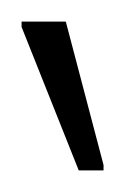

<svg xmlns="http://www.w3.org/2000/svg" viewBox="-20 -743 116 178"><path d="M53 -585 0 -718V-723H41L76 -590V-585Z"/></svg>

Font: Saira ExtraCondensed Thin
Style: Regular
Weight: 250
Width: 2
Designer: Hector Gatti with collaboration of the Omnibus-Type team
Foundry: Omnibus-Type
Version: Version 1.101